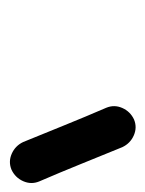

<svg xmlns="http://www.w3.org/2000/svg" viewBox="30 -618 308 409"><g transform="rotate(90 184.5 -413.0)"><path d="M209 -485Q202 -502 209.5 -519Q217 -536 234 -544Q251 -551 268 -543.5Q285 -536 293 -519Q311 -475 329 -430.5Q347 -386 366 -342Q373 -325 365.5 -308Q358 -291 341 -283Q324 -276 307 -283.5Q290 -291 282 -308Q264 -352 246 -396.5Q228 -441 209 -485Q209 -485 209 -485Q209 -485 209 -485Z"/></g></svg>

Font: FRB American Cursive Black
Style: Bold Italic
Weight: 900
Italic angle: -25°
Version: Version 2.0;Modular Font Editor K font №1